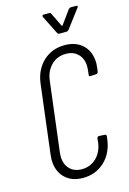

<svg xmlns="http://www.w3.org/2000/svg" viewBox="-134 -960 696 1033"><g transform="rotate(-15 214.0 -444.0)"><path d="M57 -132Q57 -141 59 -159L106 -543Q116 -618 164.5 -663Q213 -708 284 -708Q348 -708 386 -670.5Q424 -633 424 -569Q424 -561 422 -543L419 -524Q419 -520 416 -516.5Q413 -513 408 -513L376 -511Q366 -511 368 -521L371 -546Q372 -552 372 -564Q372 -608 346.5 -634.5Q321 -661 278 -661Q230 -661 197.5 -629.5Q165 -598 158 -546L110 -155Q109 -149 109 -136Q109 -92 134 -65.5Q159 -39 202 -39Q250 -39 283 -71Q316 -103 323 -155L325 -178Q326 -182 329 -185Q332 -188 336 -188L368 -186Q377 -186 377 -176L375 -159Q365 -83 316 -37.5Q267 8 196 8Q132 8 94.5 -30Q57 -68 57 -132ZM210 -889Q210 -896 218 -896H248Q256 -896 259 -889L296 -813Q296 -812 298 -812Q300 -812 301 -813L356 -889Q363 -896 369 -896H399Q405 -896 406 -892.5Q407 -889 403 -884L326 -782Q319 -775 313 -775H272Q266 -775 262 -782L211 -884Q210 -886 210 -889Z"/></g></svg>

Font: Barlow Condensed Light
Style: Italic
Weight: 300
Width: 3
Italic angle: -7°
Designer: Jeremy Tribby
Foundry: Tribby Type
Version: Version 1.408